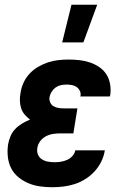

<svg xmlns="http://www.w3.org/2000/svg" viewBox="-20 -778 540 806"><path d="M200 8Q174 8 148.5 4.5Q123 1 100 -8.5Q77 -18 57.5 -34Q38 -50 27 -71.5Q16 -93 13 -119Q10 -145 14 -172Q17 -189 24 -206Q31 -223 44 -236.5Q57 -250 73 -259.5Q89 -269 106 -276Q94 -285 84 -296.5Q74 -308 69 -323Q64 -338 63.5 -354.5Q63 -371 66 -387Q69 -409 78.5 -430Q88 -451 103.5 -468Q119 -485 139.5 -497Q160 -509 181 -516Q202 -523 224 -525.5Q246 -528 267 -528Q291 -528 313.5 -525.5Q336 -523 357 -516Q378 -509 396.5 -496.5Q415 -484 426.5 -466Q438 -448 442 -425.5Q446 -403 443 -380L441 -373H317L318 -375Q320 -387 315 -397Q310 -407 301.5 -413Q293 -419 281.5 -421Q270 -423 259 -423Q247 -423 235.5 -420.5Q224 -418 214 -411Q204 -404 197 -393Q190 -382 188 -371Q186 -359 190.5 -348.5Q195 -338 204 -332.5Q213 -327 224 -325Q235 -323 247 -323H305L288 -218H230Q216 -218 201 -215.5Q186 -213 172 -205.5Q158 -198 148.5 -185Q139 -172 137 -158Q134 -143 139 -130Q144 -117 155.5 -109.5Q167 -102 181 -99.5Q195 -97 209 -97Q222 -97 235 -99Q248 -101 261 -106.5Q274 -112 284 -123Q294 -134 296 -147H420V-146Q416 -122 405 -99.5Q394 -77 377 -58.5Q360 -40 338.5 -26.5Q317 -13 294 -5.5Q271 2 247 5Q223 8 200 8ZM241 -600 280 -758H388L330 -600Z"/></svg>

Font: Iosevka Extrabold Oblique
Style: Regular
Weight: 800
Italic angle: -9°
Monospace: yes
Designer: Belleve Invis
Foundry: Belleve Invis
Version: Version 32.5.0; ttfautohint (v1.8.4)